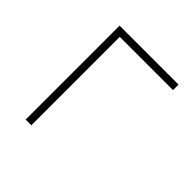

<svg xmlns="http://www.w3.org/2000/svg" viewBox="-139 -604 714 714"><g transform="rotate(45 218.0 -247.0)"><path d="M95 0Q95 -56.5 95 -108.5Q95 -160.5 95 -221V-271Q95 -311.5 95 -348.2Q95 -385 95 -420.8Q95 -456.5 95 -494H405V-465Q352.5 -465 298.8 -465Q245 -465 194 -465H106L125 -489Q125 -451.5 125 -417Q125 -382.5 125 -347Q125 -311.5 125 -271V-221Q125 -160.5 125 -108.5Q125 -56.5 125 0Z"/></g></svg>

Font: Commissioner Thin
Style: Regular
Weight: 100
Designer: Kostas Bartsokas
Foundry: Kostas Bartsokas
Version: Version 1.001;gftools[0.9.23]